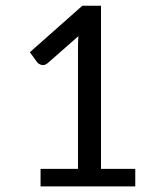

<svg xmlns="http://www.w3.org/2000/svg" viewBox="-20 -664 547 684"><path d="M124.5 -62.5H257.8V-495.6Q257.8 -514.6 259.3 -535.2L150.4 -439.5Q138.7 -429.7 127.7 -432.9Q116.7 -436 112.3 -442.4L86.4 -478L273.4 -643.6H339.8V-62.5H461.9V0H124.5Z"/></svg>

Font: Carlito
Style: Regular
Weight: 400
Designer: Lukasz Dziedzic
Foundry: tyPoland Lukasz Dziedzic
Version: Version 1.103; Beta1; all basic design good, some composites